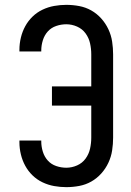

<svg xmlns="http://www.w3.org/2000/svg" viewBox="-20 -763 540 791"><path d="M253 8Q228 8 203 3.5Q178 -1 155 -12Q132 -23 114 -40.5Q96 -58 84 -80Q72 -102 66 -127Q60 -152 60 -177V-184H150V-180Q150 -159 156.5 -138Q163 -117 177 -101.5Q191 -86 211.5 -79Q232 -72 253 -72Q276 -72 297.5 -81.5Q319 -91 332.5 -109.5Q346 -128 351 -150.5Q356 -173 356 -196V-328H194V-407H356V-539Q356 -562 351 -584.5Q346 -607 332.5 -625.5Q319 -644 297.5 -653.5Q276 -663 253 -663Q232 -663 211.5 -656Q191 -649 177 -633.5Q163 -618 156.5 -597Q150 -576 150 -555V-551H60V-558Q60 -583 66 -608Q72 -633 84 -655Q96 -677 114 -694.5Q132 -712 155 -723Q178 -734 203 -738.5Q228 -743 253 -743Q280 -743 306.5 -738Q333 -733 356 -720Q379 -707 397 -687Q415 -667 426.5 -642.5Q438 -618 442 -591.5Q446 -565 446 -539V-196Q446 -170 442 -143.5Q438 -117 426.5 -92.5Q415 -68 397 -48Q379 -28 356 -15Q333 -2 306.5 3Q280 8 253 8Z"/></svg>

Font: Iosevka Medium
Style: Regular
Weight: 500
Monospace: yes
Designer: Belleve Invis
Foundry: Belleve Invis
Version: Version 32.5.0; ttfautohint (v1.8.4)